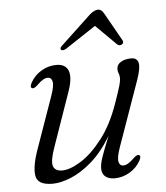

<svg xmlns="http://www.w3.org/2000/svg" viewBox="-50 -713 665 767"><g transform="rotate(-5 282.5 -329.5)"><path d="M484 -75Q493 -71 483.5 -53Q468 -24.5 439.5 -7.8Q411 9 379 9Q356 9 342.2 -2Q328.5 -13 328.5 -34.5Q328.5 -53 337.8 -80.2Q347 -107.5 369.5 -162Q331 -98.5 287.8 -61.2Q244.5 -24 203.5 -7.5Q162.5 9 130.5 9Q70.5 9 64.2 -28.2Q58 -65.5 82 -133L155 -340Q169.5 -381 165.8 -397.8Q162 -414.5 147.5 -414.5Q138.5 -414.5 128 -408.5Q117.5 -402.5 102.5 -387.5Q89 -375 81.5 -378.5Q72.5 -383 82 -400.5Q97.5 -429 125.8 -445.8Q154 -462.5 186 -462.5Q223 -462.5 233.8 -434.8Q244.5 -407 225.5 -352.5L150.5 -138Q130.5 -82.5 137.2 -61.5Q144 -40.5 173.5 -40.5Q204.5 -40.5 248 -67.5Q291.5 -94.5 334.5 -149.8Q377.5 -205 407 -289.5Q424.5 -339.5 429.8 -358.2Q435 -377 435 -386.5Q435 -399 431.5 -406.2Q428 -413.5 428 -425Q428 -442 444.2 -452.2Q460.5 -462.5 486.5 -462.5Q510 -462.5 514.8 -442.2Q519.5 -422 503 -375L410.5 -113.5Q396 -72.5 399.8 -55.8Q403.5 -39 418 -39Q427 -39 437.5 -45Q448 -51 463 -66Q476.5 -78.5 484 -75ZM231 -523.5Q217 -515.5 210.5 -521Q204.5 -527.5 216.5 -538L337.5 -651.5Q356.5 -668 371 -668Q385 -668 394 -651.5L458 -538Q464 -527 454 -521Q445 -515.5 435 -523.5L353.5 -604.5Z"/></g></svg>

Font: Fraunces 9pt Light
Style: Italic
Weight: 300
Italic angle: -16°
Version: Version 1.000;[0bf87f6ff]